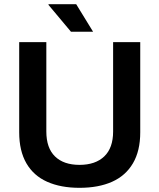

<svg xmlns="http://www.w3.org/2000/svg" viewBox="-20 -888 764 920"><path d="M361 12Q271 12 206 -17Q141 -46 106.5 -105.5Q72 -165 72 -254V-686H202V-258Q202 -179 243.5 -138.5Q285 -98 361 -98Q437 -98 479.5 -138.5Q522 -179 522 -258V-686H652V-254Q652 -165 617 -105.5Q582 -46 517 -17Q452 12 361 12ZM426 -736H320L212 -865L213 -868H345Z"/></svg>

Font: Archivo SemiBold SemiBold
Style: Regular
Weight: 600
Version: Version 2.001